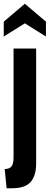

<svg xmlns="http://www.w3.org/2000/svg" viewBox="-28 -758 264 1020"><path d="M7 242 -3 140Q22 140 33 126.2Q44 112.5 44 78V-500H164V111Q164 176 134.5 209Q105 242 38 242ZM-8 -564V-643L104 -738L216 -643V-564L104 -634Z"/></svg>

Font: Cabin Condensed
Style: Bold
Weight: 700
Width: 3
Designer: Pablo Impallari
Foundry: Pablo Impallari. http://www.impallari.com Igino Marini. http://www.ikern.com
Version: Version 3.001; ttfautohint (v1.8.3)